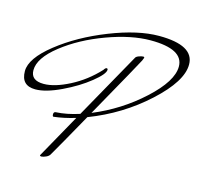

<svg xmlns="http://www.w3.org/2000/svg" viewBox="-261 -863 1043 1007"><g transform="rotate(15 260.5 -359.5)"><path d="M436 -615Q436 -613 429 -597.5Q422 -582 243 -263Q391 -324 507 -430.5Q623 -537 623 -616Q623 -711 445 -711Q341 -711 210 -663Q79 -615 -15 -541Q-109 -467 -109 -401Q-109 -345 -39 -345Q20 -345 100.5 -386.5Q181 -428 245 -497Q253 -510 259.5 -510Q266 -510 266 -503Q266 -480 207 -432.5Q148 -385 65 -345.5Q-18 -306 -74 -306Q-151 -306 -151 -385Q-151 -454 -42.5 -540Q66 -626 217 -685.5Q368 -745 482 -745Q672 -745 672 -640Q672 -549 537.5 -426Q403 -303 228 -236Q128 -57 95 -1Q89 12 73 19Q57 26 48.5 26Q40 26 40 21L173 -217Q110 -198 56 -192Q50 -192 50 -204.5Q50 -217 61 -218Q120 -221 188 -243L388 -600Q391 -608 406 -613.5Q421 -619 431 -619Z"/></g></svg>

Font: Mr De Haviland
Style: Regular
Weight: 400
Designer: Alejandro Paul
Foundry: Alejandro Paul
Version: Version 1.000